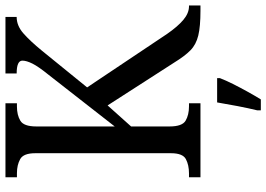

<svg xmlns="http://www.w3.org/2000/svg" viewBox="-156 -598 975 703"><g transform="rotate(-90 331.5 -246.5)"><path d="M34 0V-42H48Q79 -42 100.5 -53.5Q122 -65 122 -108V-605Q122 -648 100.5 -660Q79 -672 49 -672H34V-714H305V-672H293Q262 -672 241 -659.5Q220 -647 220 -601V-314L409 -556Q439 -593 450 -615Q461 -637 461 -652Q461 -673 414 -673V-714H621V-673Q589 -673 561 -648.5Q533 -624 497 -580L363 -415L559 -122Q586 -83 610.5 -62.5Q635 -42 660 -42H663V0H644Q586 0 553 -8Q520 -16 499 -36.5Q478 -57 454 -96L297 -340L220 -254V-113Q220 -67 241 -54.5Q262 -42 294 -42H305V0ZM279 208Q287 175 294.5 136Q302 97 308 61H397V71Q389 92 375.5 119Q362 146 347 173Q332 200 319 221H279Z"/></g></svg>

Font: Noto Serif Myanmar SemiCondensed
Style: Regular
Weight: 400
Width: 4
Designer: Ben Mitchell and the Monotype Design Team
Foundry: Monotype Imaging Inc.
Version: Version 2.106; ttfautohint (v1.8.4.7-5d5b)